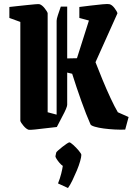

<svg xmlns="http://www.w3.org/2000/svg" viewBox="-20 -640 665 963"><path d="M434 -16Q413 -63 388 -133Q363 -203 342 -270L317 -276V-114Q317 -108 310.5 -92.5Q304 -77 293 -57L265 -3Q243 -1 212 3Q181 7 155.5 9.5Q130 12 124 11Q111 7 97.5 -9.5Q84 -26 82 -33V-530L27 -550V-605Q44 -607 67.5 -609.5Q91 -612 114.5 -614.5Q138 -617 155.5 -618.5Q173 -620 178 -619Q191 -615 204 -598.5Q217 -582 219 -574V-77L264 -65V-536Q264 -545 270.5 -564.5Q277 -584 285 -607H317V-347L366 -348L426 -537L378 -550V-605Q402 -608 434.5 -612Q467 -616 494.5 -618.5Q522 -621 529 -619Q542 -616 555 -598.5Q568 -581 569 -573L459 -328Q474 -289 494 -240.5Q514 -192 534.5 -148Q555 -104 571 -77L625 -53L608 10Q584 11 555.5 9.5Q527 8 500.5 4.5Q474 1 455.5 -4.5Q437 -10 434 -16ZM321 303 271 280Q281 255 287 231Q293 207 295 192Q287 187 278.5 177Q270 167 264 157.5Q258 148 258 144L262 125Q263 122 272 114Q281 106 293 96.5Q305 87 315 80.5Q325 74 328 74Q333 74 347.5 87Q362 100 375 115.5Q388 131 388 137Q388 147 382 168.5Q376 190 365.5 215Q355 240 343.5 264Q332 288 321 303Z"/></svg>

Font: Grenze Gotisch
Style: Bold
Weight: 700
Designer: Renata Polastri
Foundry: Omnibus-Type
Version: Version 1.001